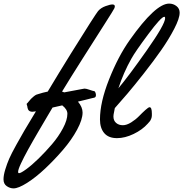

<svg xmlns="http://www.w3.org/2000/svg" viewBox="-150 -753 1024 1073"><path d="M488.8 -706.1Q485.4 -698.2 435.1 -619.4Q384.8 -540.5 312 -426Q239.3 -311.5 196.8 -241.2Q198.7 -240.7 202.6 -239Q206.5 -237.3 209 -236.8Q314.5 -256.3 315.9 -256.8Q319.8 -257.8 322.8 -257.8Q331.5 -257.8 350.3 -251.2Q369.1 -244.6 377.9 -243.2Q380.4 -242.7 383.3 -235.6Q386.2 -228.5 386.2 -221.7Q386.2 -209 376 -207Q373.5 -206.5 362.3 -203.9Q351.1 -201.2 327.9 -195.3Q304.7 -189.5 285.6 -185.1Q311.5 -154.3 311.5 -124Q311.5 -85 280.8 -28.1Q250 28.8 202.1 84.5Q154.3 140.1 101.8 189.5Q49.3 238.8 1 269.3Q-47.4 299.8 -74.2 299.8Q-93.8 299.8 -112.1 287.4Q-130.4 274.9 -130.4 249Q-130.4 226.1 -120.4 193.6Q-110.4 161.1 -98.6 134Q-86.9 106.9 -58.8 56.2Q-30.8 5.4 -14.2 -22.5Q2.4 -50.3 42 -116.2Q47.9 -126 50.8 -130.9Q37.1 -128.4 31.2 -128.4Q22.5 -128.4 16.1 -131.8Q9.8 -135.3 7.3 -140.6Q4.9 -146 3.9 -149.9Q2.9 -153.8 2.9 -157.2Q2.9 -159.2 1 -164.1Q-1 -168.9 -1 -170.9Q-1 -174.8 2.9 -176.8Q6.8 -180.2 12.9 -188.5Q19 -196.8 22.9 -200.2Q24.4 -201.7 29.5 -206.3Q34.7 -210.9 38.1 -213.9Q41.5 -216.8 46.1 -220Q50.8 -223.1 53.7 -224.1Q55.7 -224.6 65.7 -227.8Q75.7 -231 89.6 -234.9Q103.5 -238.8 116.7 -241.2Q179.2 -345.7 246.1 -453.4Q313 -561 352.5 -622.6Q392.1 -684.1 397.9 -690.9Q413.1 -709 439.9 -718.8Q466.8 -728.5 478.5 -728Q491.7 -728 491.7 -717.3Q491.7 -712.9 488.8 -706.1ZM226.6 -117.2Q226.6 -141.6 197.8 -164.1L143.6 -151.9Q135.3 -138.2 117.9 -108.6Q100.6 -79.1 89.6 -60.5Q78.6 -42 61.5 -12.7Q44.4 16.6 33 36.6Q21.5 56.6 7.6 81.8Q-6.3 106.9 -15.4 124.8Q-24.4 142.6 -32.7 160.2Q-41 177.7 -44.9 189.5Q-48.8 201.2 -48.8 207.5Q-48.8 214.8 -43.5 214.8Q-33.7 214.8 -3.2 192.6Q27.3 170.4 65.7 133.1Q104 95.7 140.4 53.2Q176.8 10.7 201.7 -35.9Q226.6 -82.5 226.6 -117.2ZM854 -682.1Q854 -650.4 823.7 -592Q793.5 -533.7 751 -472.9Q708.5 -412.1 654.8 -343.8Q601.1 -275.4 562 -229.5Q522.9 -183.6 491.7 -148.9Q491.2 -143.1 487.5 -127.2Q483.9 -111.3 483.9 -102.1Q483.9 -79.1 498.8 -66.2Q513.7 -53.2 536.6 -53.2Q557.6 -53.2 582.8 -68.8Q607.9 -84.5 626.5 -103.5Q645 -122.6 662.4 -138.2Q679.7 -153.8 686 -153.8Q698.7 -153.8 698.7 -118.2V-108.4Q698.7 -98.1 694.8 -88.9Q690.9 -79.6 687.7 -75.7Q684.6 -71.8 675.8 -62Q645.5 -27.8 596.9 -4.4Q548.3 19 503.9 19Q456.5 19 432.6 -9Q408.7 -37.1 408.7 -85.9Q408.7 -181.2 459.7 -309.8Q510.7 -438.5 574.7 -528.8Q718.8 -732.9 794.9 -732.9Q818.4 -732.9 836.2 -719Q854 -705.1 854 -682.1ZM772.9 -651.9Q772.9 -659.2 768.1 -659.2Q751 -659.2 678.2 -561.5Q605.5 -463.9 584 -424.8Q540.5 -347.7 511.7 -259.8Q569.3 -328.1 671.1 -472.9Q772.9 -617.7 772.9 -651.9Z"/></svg>

Font: Yellowtail
Style: Regular
Weight: 400
Designer: Astigmatic (AOETI)
Foundry: Astigmatic (AOETI)
Version: Version 1.000